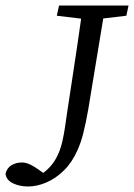

<svg xmlns="http://www.w3.org/2000/svg" viewBox="-44 -636 486 696"><path d="M-24 -6Q-19 -27 -2.5 -37Q14 -47 36 -47Q52 -47 70.5 -37Q89 -27 126 0L83 8Q121 -9 146.5 -42.5Q172 -76 183 -128Q188 -150 191.5 -174.5Q195 -199 200.5 -236Q206 -273 215 -331Q226 -402 236.5 -473.5Q247 -545 257 -616H338L276 -240Q267 -189 258 -153.5Q249 -118 237 -92Q218 -48 188 -18.5Q158 11 124 25.5Q90 40 58 40Q27 40 3 28.5Q-21 17 -24 -6ZM162 -579 170 -616H422L414 -579L296 -565H278Z"/></svg>

Font: Lisu Bosa ExtraLight
Style: Italic
Weight: 200
Italic angle: -19°
Designer: David Morse, Annie Olsen, Victor Gaultney, Frank Grießhammer (Latin)
Foundry: SIL International
Version: Version 2.000